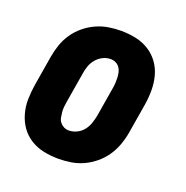

<svg xmlns="http://www.w3.org/2000/svg" viewBox="-102 -623 704 726"><g transform="rotate(20 250.0 -260.0)"><path d="M207 8Q177 8 148 2Q119 -4 95 -19Q71 -34 55 -56.5Q39 -79 31 -107Q23 -135 23.5 -164.5Q24 -194 29 -225L49 -345Q53 -369 61.5 -394Q70 -419 85 -441Q100 -463 121 -480.5Q142 -498 166.5 -509Q191 -520 216 -524Q241 -528 266 -528Q296 -528 325 -522Q354 -516 378 -501Q402 -486 418.5 -463.5Q435 -441 442.5 -413Q450 -385 450 -355.5Q450 -326 445 -295L425 -175Q421 -151 412 -126Q403 -101 388 -79Q373 -57 352 -39.5Q331 -22 307 -11Q283 0 257.5 4Q232 8 207 8ZM208 -106Q224 -106 239.5 -113.5Q255 -121 265.5 -134Q276 -147 281.5 -163Q287 -179 290 -194L310 -314Q312 -325 312.5 -336Q313 -347 312.5 -357.5Q312 -368 309.5 -378.5Q307 -389 301 -397Q295 -405 285.5 -409.5Q276 -414 265 -414Q249 -414 234 -406.5Q219 -399 208 -386Q197 -373 191.5 -357Q186 -341 184 -326L164 -206Q162 -195 161 -184Q160 -173 161 -162.5Q162 -152 164 -141.5Q166 -131 172.5 -123Q179 -115 188 -110.5Q197 -106 208 -106Z"/></g></svg>

Font: Iosevka Curly Heavy
Style: Italic
Weight: 900
Italic angle: -9°
Monospace: yes
Designer: Belleve Invis
Foundry: Belleve Invis
Version: Version 22.1.2; ttfautohint (v1.8.4)